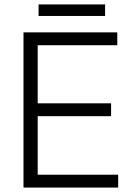

<svg xmlns="http://www.w3.org/2000/svg" viewBox="-20 -846 607 866"><path d="M513 0H86V-700H509V-642H150V-380H481V-322H150V-58H513ZM454 -774H154V-826H454Z"/></svg>

Font: Space Grotesk Variable Light
Style: Regular
Weight: 300
Designer: Florian Karsten
Foundry: Florian Karsten
Version: Version 2.000